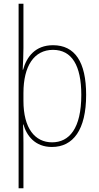

<svg xmlns="http://www.w3.org/2000/svg" viewBox="-20 -780 533 1032"><path d="M443 -270C443 -448 382 -537 265 -537C169 -537 123 -474 104 -405H102C104 -442 106 -490 106 -522V-760H80V232H106V-14C106 -51 105 -85 104 -111H106C123 -50 169 10 259 10C373 10 443 -82 443 -270ZM417 -270C417 -89 352 -15 260 -15C168 -15 106 -90 106 -238V-280C106 -425 163 -512 265 -512C366 -512 417 -428 417 -270Z"/></svg>

Font: Noto Sans Oriya Cond Thin
Style: Regular
Weight: 100
Width: 3
Designer: Amélie Bonet and Sol Matas
Foundry: Google LLC
Version: Version 2.006